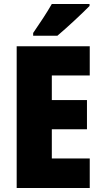

<svg xmlns="http://www.w3.org/2000/svg" viewBox="-20 -947 515 967"><path d="M431 -917V-927H241C216 -883 180 -829 147 -781V-767H269C320 -810 397 -882 431 -917ZM432 0V-149H241V-296H418V-443H241V-567H432V-714H64V0Z"/></svg>

Font: Noto Sans Sinhala UI Condensed Black
Style: Regular
Weight: 900
Width: 3
Designer: Jelle Bosma - Monotype Design Team
Foundry: Monotype Imaging Inc.
Version: Version 2.006